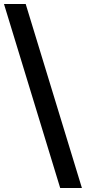

<svg xmlns="http://www.w3.org/2000/svg" viewBox="-20 -828 433 968"><path d="M283.5 120 0 -808H109.5L393 120Z"/></svg>

Font: Encode Sans Expanded Medium
Style: Regular
Weight: 500
Width: 7
Designer: Multiple Designers
Foundry: Impallari Type
Version: Version 3.000; ttfautohint (v1.8.3) -l 8 -r 50 -G 200 -x 14 